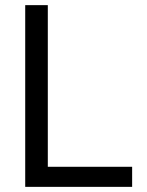

<svg xmlns="http://www.w3.org/2000/svg" viewBox="-20 -727 573 747"><path d="M78.1 -707H166V-78.1H494.1V0H78.1Z"/></svg>

Font: Pretendard Std Variable
Style: Regular
Weight: 400
Designer: Base glyphs from Inter by Rasmus Andersson; Hangeul glyphs from Noto Sans CJK(Source Han Sans) by Jang Soo-young and Kan
Foundry: Kil Hyung-jin
Version: Version 1.309;Glyphs 3.2 (3225)